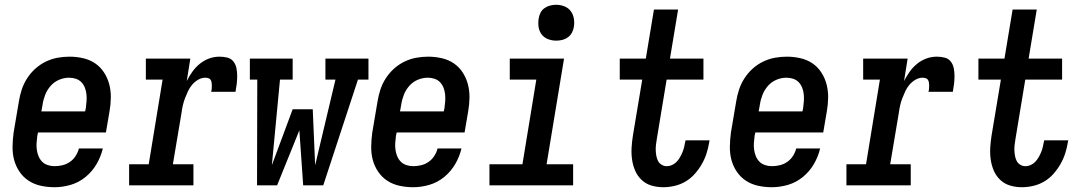

<svg xmlns="http://www.w3.org/2000/svg" viewBox="-20 -775 4540 803"><path d="M208 8Q179 8 151 2Q123 -4 100 -19Q77 -34 61.5 -57Q46 -80 39 -106.5Q32 -133 32.5 -162.5Q33 -192 37 -221L59 -351Q63 -376 71 -400.5Q79 -425 93.5 -447.5Q108 -470 128 -488Q148 -506 172 -517.5Q196 -529 221 -533.5Q246 -538 271 -538Q300 -538 328 -531.5Q356 -525 378 -510Q400 -495 415 -472Q430 -449 437 -422Q444 -395 443.5 -366Q443 -337 438 -309L423 -221H139L136 -207Q134 -192 133 -177.5Q132 -163 134 -148.5Q136 -134 141.5 -121Q147 -108 156.5 -98.5Q166 -89 180 -84.5Q194 -80 208 -80Q225 -80 241.5 -84Q258 -88 272.5 -98Q287 -108 296.5 -123Q306 -138 310 -154H410Q402 -120 384 -89Q366 -58 338 -35Q310 -12 276 -2Q242 8 208 8ZM336 -309 339 -323Q341 -338 342 -352.5Q343 -367 341.5 -381Q340 -395 335 -408Q330 -421 320.5 -431Q311 -441 297.5 -445.5Q284 -450 269 -450Q248 -450 227.5 -441.5Q207 -433 192 -416Q177 -399 169 -378.5Q161 -358 158 -337L153 -309Z M520 0V-88H602L660 -442H590V-530H776L761 -436Q771 -456 784.5 -475Q798 -494 816 -508.5Q834 -523 855 -530.5Q876 -538 898 -538Q915 -538 931 -534Q947 -530 956.5 -517.5Q966 -505 969 -489.5Q972 -474 972 -457Q972 -440 970 -423.5Q968 -407 965 -391H863Q865 -397 865.5 -403.5Q866 -410 866 -417Q866 -424 865 -430Q864 -436 861 -441Q858 -446 851.5 -448Q845 -450 839 -450Q823 -450 808.5 -441.5Q794 -433 783.5 -420.5Q773 -408 766 -393Q759 -378 753.5 -363.5Q748 -349 744.5 -333.5Q741 -318 739 -302L703 -88H789V0Z M1055 0 1056 -442H1025V-530H1204V-442H1151L1117 -84L1204 -318H1288L1298 -84L1383 -442H1341V-530H1521V-442H1477L1332 0H1248L1232 -230L1139 0Z M1708 8Q1679 8 1651 2Q1623 -4 1600 -19Q1577 -34 1561.5 -57Q1546 -80 1539 -106.5Q1532 -133 1532.5 -162.5Q1533 -192 1537 -221L1559 -351Q1563 -376 1571 -400.5Q1579 -425 1593.5 -447.5Q1608 -470 1628 -488Q1648 -506 1672 -517.5Q1696 -529 1721 -533.5Q1746 -538 1771 -538Q1800 -538 1828 -531.5Q1856 -525 1878 -510Q1900 -495 1915 -472Q1930 -449 1937 -422Q1944 -395 1943.5 -366Q1943 -337 1938 -309L1923 -221H1639L1636 -207Q1634 -192 1633 -177.5Q1632 -163 1634 -148.5Q1636 -134 1641.5 -121Q1647 -108 1656.5 -98.5Q1666 -89 1680 -84.5Q1694 -80 1708 -80Q1725 -80 1741.5 -84Q1758 -88 1772.5 -98Q1787 -108 1796.5 -123Q1806 -138 1810 -154H1910Q1902 -120 1884 -89Q1866 -58 1838 -35Q1810 -12 1776 -2Q1742 8 1708 8ZM1836 -309 1839 -323Q1841 -338 1842 -352.5Q1843 -367 1841.5 -381Q1840 -395 1835 -408Q1830 -421 1820.5 -431Q1811 -441 1797.5 -445.5Q1784 -450 1769 -450Q1748 -450 1727.5 -441.5Q1707 -433 1692 -416Q1677 -399 1669 -378.5Q1661 -358 1658 -337L1653 -309Z M2027 0V-88H2165L2223 -442H2112V-530H2339L2266 -88H2377V0ZM2306 -605Q2288 -605 2271.5 -611.5Q2255 -618 2245 -631.5Q2235 -645 2232.5 -662.5Q2230 -680 2233 -698Q2235 -711 2241 -722.5Q2247 -734 2258 -741.5Q2269 -749 2281.5 -752Q2294 -755 2306 -755Q2324 -755 2340.5 -748.5Q2357 -742 2367 -728.5Q2377 -715 2380 -697.5Q2383 -680 2380 -662Q2378 -649 2371.5 -637.5Q2365 -626 2354.5 -618.5Q2344 -611 2331.5 -608Q2319 -605 2306 -605Z M2754 8Q2728 8 2704.5 1Q2681 -6 2663.5 -22.5Q2646 -39 2636.5 -61Q2627 -83 2623.5 -107.5Q2620 -132 2621.5 -157.5Q2623 -183 2627 -208L2666 -442H2572V-530H2681L2715 -735H2816L2782 -530H2922V-442H2768L2727 -194Q2725 -182 2723.5 -170Q2722 -158 2722.5 -146Q2723 -134 2725 -123Q2727 -112 2732 -102Q2737 -92 2747 -86Q2757 -80 2768 -80Q2780 -80 2791 -85Q2802 -90 2810 -98.5Q2818 -107 2824 -117.5Q2830 -128 2834.5 -139Q2839 -150 2841.5 -161Q2844 -172 2846 -183Q2847 -184 2847 -185.5Q2847 -187 2847 -188H2948Q2947 -186 2946.5 -183.5Q2946 -181 2946 -179Q2942 -155 2934.5 -132Q2927 -109 2914.5 -87.5Q2902 -66 2885 -47Q2868 -28 2846.5 -15.5Q2825 -3 2801 2.5Q2777 8 2754 8Z M3208 8Q3179 8 3151 2Q3123 -4 3100 -19Q3077 -34 3061.5 -57Q3046 -80 3039 -106.5Q3032 -133 3032.5 -162.5Q3033 -192 3037 -221L3059 -351Q3063 -376 3071 -400.5Q3079 -425 3093.5 -447.5Q3108 -470 3128 -488Q3148 -506 3172 -517.5Q3196 -529 3221 -533.5Q3246 -538 3271 -538Q3300 -538 3328 -531.5Q3356 -525 3378 -510Q3400 -495 3415 -472Q3430 -449 3437 -422Q3444 -395 3443.5 -366Q3443 -337 3438 -309L3423 -221H3139L3136 -207Q3134 -192 3133 -177.5Q3132 -163 3134 -148.5Q3136 -134 3141.5 -121Q3147 -108 3156.5 -98.5Q3166 -89 3180 -84.5Q3194 -80 3208 -80Q3225 -80 3241.5 -84Q3258 -88 3272.5 -98Q3287 -108 3296.5 -123Q3306 -138 3310 -154H3410Q3402 -120 3384 -89Q3366 -58 3338 -35Q3310 -12 3276 -2Q3242 8 3208 8ZM3336 -309 3339 -323Q3341 -338 3342 -352.5Q3343 -367 3341.5 -381Q3340 -395 3335 -408Q3330 -421 3320.5 -431Q3311 -441 3297.5 -445.5Q3284 -450 3269 -450Q3248 -450 3227.5 -441.5Q3207 -433 3192 -416Q3177 -399 3169 -378.5Q3161 -358 3158 -337L3153 -309Z M3520 0V-88H3602L3660 -442H3590V-530H3776L3761 -436Q3771 -456 3784.5 -475Q3798 -494 3816 -508.5Q3834 -523 3855 -530.5Q3876 -538 3898 -538Q3915 -538 3931 -534Q3947 -530 3956.5 -517.5Q3966 -505 3969 -489.5Q3972 -474 3972 -457Q3972 -440 3970 -423.5Q3968 -407 3965 -391H3863Q3865 -397 3865.5 -403.5Q3866 -410 3866 -417Q3866 -424 3865 -430Q3864 -436 3861 -441Q3858 -446 3851.5 -448Q3845 -450 3839 -450Q3823 -450 3808.5 -441.5Q3794 -433 3783.5 -420.5Q3773 -408 3766 -393Q3759 -378 3753.5 -363.5Q3748 -349 3744.5 -333.5Q3741 -318 3739 -302L3703 -88H3789V0Z M4254 8Q4228 8 4204.5 1Q4181 -6 4163.5 -22.5Q4146 -39 4136.5 -61Q4127 -83 4123.5 -107.5Q4120 -132 4121.5 -157.5Q4123 -183 4127 -208L4166 -442H4072V-530H4181L4215 -735H4316L4282 -530H4422V-442H4268L4227 -194Q4225 -182 4223.5 -170Q4222 -158 4222.5 -146Q4223 -134 4225 -123Q4227 -112 4232 -102Q4237 -92 4247 -86Q4257 -80 4268 -80Q4280 -80 4291 -85Q4302 -90 4310 -98.5Q4318 -107 4324 -117.5Q4330 -128 4334.5 -139Q4339 -150 4341.5 -161Q4344 -172 4346 -183Q4347 -184 4347 -185.5Q4347 -187 4347 -188H4448Q4447 -186 4446.5 -183.5Q4446 -181 4446 -179Q4442 -155 4434.5 -132Q4427 -109 4414.5 -87.5Q4402 -66 4385 -47Q4368 -28 4346.5 -15.5Q4325 -3 4301 2.5Q4277 8 4254 8Z"/></svg>

Font: Iosevka Slab Semibold Oblique
Style: Regular
Weight: 600
Italic angle: -9°
Monospace: yes
Designer: Belleve Invis
Foundry: Belleve Invis
Version: Version 11.1.1; ttfautohint (v1.8.3)